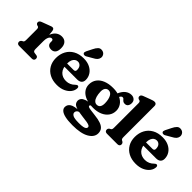

<svg xmlns="http://www.w3.org/2000/svg" viewBox="-8 -1528 2553 2553"><g transform="rotate(45 1268.0 -252.0)"><path d="M235.4 -264Q235.4 -341.1 255.7 -391.6Q276 -442.1 311 -466.8Q346.1 -491.6 390.1 -491.6Q437.3 -491.6 464.8 -461.2Q492.3 -430.8 492.3 -372.4Q492.3 -317.6 470.2 -291.8Q448.2 -266 412.1 -266Q375.1 -266 356.1 -283.3Q337.1 -300.5 337.1 -330.2V-350Q337.1 -365.1 330 -371.9Q323 -378.6 311.4 -378.6Q297.3 -378.6 285.1 -367Q272.9 -355.4 265.5 -332.2Q258.1 -308.9 258.1 -274.4ZM247.7 -445.4 258.1 -342.8V-125.8Q258.1 -104.5 264.6 -93.3Q271.2 -82.1 286.3 -79.8L323.3 -74.8Q340.3 -72.6 347.7 -62.3Q355.1 -52 355.1 -36.8Q355.1 -19.6 344.2 -9.8Q333.4 0 314.1 0H74.9Q56.1 0 45 -9.8Q33.9 -19.6 33.9 -36.8Q33.9 -50 40.1 -58.8Q46.3 -67.6 57.7 -74.8L68.5 -79.8Q76.8 -84.3 81.2 -93.6Q85.5 -102.9 85.5 -125.8V-321.4Q85.5 -341.8 80.1 -349.6Q74.6 -357.4 65.3 -361.4L50.3 -364.6Q40 -369.8 33.6 -377.5Q27.1 -385.2 27.1 -397.4Q27.1 -411.2 35.6 -420.8Q44 -430.4 62.3 -437.2L158.1 -473.2Q177.2 -480.5 190.7 -485.3Q204.2 -490.2 214.3 -490.2Q228.1 -490.2 236.5 -480.4Q244.9 -470.6 247.7 -445.4Z M1021.9 -307.6Q1021.9 -270.2 999.6 -250.2Q977.3 -230.2 936.7 -230.2H644.9V-286H813.3Q846.5 -286 846.5 -317.8Q846.5 -361.8 825.9 -384.2Q805.3 -406.6 776.1 -406.6Q752.5 -406.6 733.2 -393.3Q713.9 -380 702.7 -353.3Q691.5 -326.6 691.5 -285.8Q691.5 -198 733.6 -153.9Q775.8 -109.9 845.1 -109.9Q882.6 -109.9 913.9 -124.3Q945.3 -138.7 966.7 -161.5Q978.6 -171.9 985.5 -176Q992.5 -180.1 999.5 -179.3Q1007.9 -178.9 1014.5 -172.4Q1021.1 -166 1021.1 -150.9Q1020.6 -108.3 992.5 -70.8Q964.4 -33.4 913.8 -10Q863.3 13.3 794.6 13.3Q715.4 13.3 656.8 -17.6Q598.2 -48.4 566.2 -103.7Q534.1 -159 534.1 -231.6Q534.1 -306.5 565.4 -365.1Q596.6 -423.7 656.3 -457.5Q715.9 -491.4 800.9 -491.4Q868.9 -491.4 918.5 -466.6Q968.1 -441.9 995 -400.2Q1021.9 -358.6 1021.9 -307.6ZM796.4 -659.6Q815 -699.2 838.3 -722.1Q861.5 -745.1 898.4 -738.6Q929.9 -733 945.5 -708.9Q961.1 -684.9 956.4 -657.9Q951.7 -631.6 934 -613.5Q916.4 -595.3 880.7 -577L800.7 -530.9Q789.1 -525.3 776 -525.7Q762.9 -526 755.2 -534Q746.5 -543.3 748.4 -554.7Q750.2 -566.1 755.8 -578.8Z M1435.8 -60.2Q1379.8 -66.5 1349.6 -71.1Q1319.4 -75.7 1307.9 -81.4Q1296.5 -87.1 1296.5 -96.6Q1296.5 -103.3 1301.9 -108.8Q1307.4 -114.3 1318.1 -120.8L1307.9 -129.6Q1243.2 -127.7 1206.4 -114Q1169.6 -100.3 1154.6 -80Q1139.5 -59.7 1139.5 -37.6Q1139.5 -11.2 1154.1 9Q1168.6 29.2 1210.1 43.5Q1251.5 57.9 1331.4 67.2Q1391 73.7 1425.3 79.9Q1459.6 86.2 1473.9 94.8Q1488.2 103.5 1488.2 117.5Q1488.2 131.6 1476.9 142.3Q1465.7 152.9 1438.2 158.6Q1410.8 164.2 1362 164.2Q1278.1 164.2 1248.2 148Q1218.3 131.7 1218.3 105.1Q1218.3 88.9 1230.3 74.3Q1242.3 59.8 1262.8 56L1255.2 43.8Q1157.9 47.2 1118.1 73.3Q1078.3 99.4 1078.3 145.4Q1078.3 176 1104.1 198.3Q1129.8 220.7 1183.8 232.8Q1237.7 245 1322.3 245Q1479.2 245 1560.6 197.6Q1642 150.2 1642 77.2Q1642 36.1 1620.9 8.4Q1599.9 -19.3 1554.4 -35.9Q1509 -52.5 1435.8 -60.2ZM1426.7 -436.8 1477.6 -428.7Q1491.9 -459.4 1503.8 -475.3Q1515.7 -491.2 1532.2 -491.2Q1543.6 -491.2 1550.7 -484.6Q1557.8 -478.1 1564.8 -469.7Q1571.9 -461.3 1583 -454.7Q1594.2 -448.2 1613.2 -448.2Q1641.7 -448.2 1657.3 -468.2Q1672.9 -488.3 1672.9 -521.2Q1672.9 -557.4 1649.8 -577.1Q1626.8 -596.8 1593.5 -596.8Q1548.4 -596.8 1510.1 -567.7Q1471.9 -538.7 1445.9 -478.6ZM1599 -305.1Q1599 -355.4 1570.6 -397.2Q1542.2 -439.1 1487.7 -464.2Q1433.3 -489.4 1354.8 -489.4Q1273.5 -489.4 1214.6 -465.1Q1155.8 -440.9 1124.1 -396.9Q1092.4 -352.9 1092.4 -292.9Q1092.4 -240.5 1122.8 -199.7Q1153.2 -159 1211.1 -135.8Q1269 -112.6 1351.5 -112.6Q1425.3 -112.6 1480.8 -136.5Q1536.4 -160.5 1567.7 -203.8Q1599 -247.2 1599 -305.1ZM1334.4 -425.6Q1375.5 -425.6 1397.8 -382.6Q1420.1 -339.6 1421.7 -271Q1422.9 -225.6 1406.8 -200.9Q1390.7 -176.3 1356.3 -176.3Q1331 -176.3 1311.8 -195.3Q1292.7 -214.3 1282 -250.1Q1271.3 -286 1269.7 -336.4Q1268.9 -362.6 1275.8 -382.5Q1282.7 -402.5 1297.3 -414.1Q1312 -425.6 1334.4 -425.6Z M1913.1 -709.2V-125.8Q1913.1 -102.9 1917.6 -93.8Q1922.2 -84.7 1930.1 -79.8L1940.7 -74.8Q1952.1 -68 1958.3 -59Q1964.5 -50 1964.5 -36.8Q1964.5 -19.6 1953.6 -9.8Q1942.8 0 1923.5 0H1725.9Q1707.1 0 1696 -9.8Q1684.9 -19.6 1684.9 -36.8Q1684.9 -50 1691.1 -59Q1697.3 -68 1708.7 -74.8L1719.5 -79.8Q1727.8 -84.7 1732.2 -93.8Q1736.5 -102.9 1736.5 -125.8V-580.4Q1736.5 -600.8 1731.1 -608.6Q1725.6 -616.4 1716.3 -620.4L1701.3 -623.6Q1691 -628.8 1684.6 -636.5Q1678.1 -644.2 1678.1 -656.4Q1678.1 -670.2 1686.6 -679.8Q1695 -689.4 1713.3 -696.2L1809.1 -732.2Q1831 -740.7 1845.9 -744.9Q1860.8 -749.2 1876.5 -749.2Q1893.5 -749.2 1903.3 -738Q1913.1 -726.8 1913.1 -709.2Z M2505.4 -307.6Q2505.4 -270.2 2483.1 -250.2Q2460.8 -230.2 2420.2 -230.2H2128.4V-286H2296.8Q2330 -286 2330 -317.8Q2330 -361.8 2309.4 -384.2Q2288.8 -406.6 2259.6 -406.6Q2236 -406.6 2216.7 -393.3Q2197.4 -380 2186.2 -353.3Q2175 -326.6 2175 -285.8Q2175 -198 2217.1 -153.9Q2259.3 -109.9 2328.6 -109.9Q2366.1 -109.9 2397.4 -124.3Q2428.8 -138.7 2450.2 -161.5Q2462.1 -171.9 2469 -176Q2476 -180.1 2483 -179.3Q2491.4 -178.9 2498 -172.4Q2504.6 -166 2504.6 -150.9Q2504.1 -108.3 2476 -70.8Q2447.9 -33.4 2397.3 -10Q2346.8 13.3 2278.1 13.3Q2198.9 13.3 2140.3 -17.6Q2081.7 -48.4 2049.7 -103.7Q2017.6 -159 2017.6 -231.6Q2017.6 -306.5 2048.9 -365.1Q2080.1 -423.7 2139.8 -457.5Q2199.4 -491.4 2284.4 -491.4Q2352.4 -491.4 2402 -466.6Q2451.6 -441.9 2478.5 -400.2Q2505.4 -358.6 2505.4 -307.6ZM2279.9 -659.6Q2298.5 -699.2 2321.8 -722.1Q2345 -745.1 2381.9 -738.6Q2413.4 -733 2429 -708.9Q2444.6 -684.9 2439.9 -657.9Q2435.2 -631.6 2417.5 -613.5Q2399.9 -595.3 2364.2 -577L2284.2 -530.9Q2272.6 -525.3 2259.5 -525.7Q2246.4 -526 2238.7 -534Q2230 -543.3 2231.9 -554.7Q2233.7 -566.1 2239.3 -578.8Z"/></g></svg>

Font: Fraunces SuperSoft
Style: Regular
Weight: 900
Version: Version 1.000;[b76b70a41]